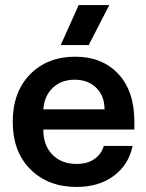

<svg xmlns="http://www.w3.org/2000/svg" viewBox="-20 -736 584 766"><path d="M285.2 9.8Q171.9 9.8 101.3 -60.5Q30.8 -130.9 30.8 -250Q30.8 -369.1 100.1 -439.5Q169.4 -509.8 279.8 -509.8Q387.2 -509.8 451.7 -441.4Q516.1 -373 516.1 -250V-219.2H152.8V-217.8Q152.8 -156.2 189 -119.1Q225.1 -82 285.2 -82Q329.6 -82 357.4 -102.1Q385.3 -122.1 394 -153.8H508.8Q494.1 -79.6 434.6 -34.9Q375 9.8 285.2 9.8ZM152.8 -299.8H397Q397 -353 364.3 -385.5Q331.5 -418 277.8 -418Q225.6 -418 191.4 -386.5Q157.2 -355 152.8 -299.8ZM222.2 -556.2 293.9 -715.8H416L334 -556.2Z"/></svg>

Font: TASA Orbiter Display SemiBold
Style: Regular
Weight: 600
Designer: Weizhong Zhang
Version: Version 1.000;Glyphs 3.1.2 (3151)